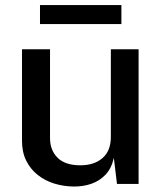

<svg xmlns="http://www.w3.org/2000/svg" viewBox="-20 -706 617 737"><path d="M262.5 10Q223.5 9.5 188 -1.5Q152.5 -12.5 124.8 -34.5Q97 -56.5 80.8 -89Q64.5 -121.5 64.5 -164.5V-517H172V-176Q172 -129.5 201 -100.5Q230 -71.5 288.5 -71.5Q341.5 -71.5 373.5 -99.2Q405.5 -127 405.5 -180.5V-517H512V0H429L417 -100Q408 -59.5 384.8 -35.2Q361.5 -11 329.8 -0.2Q298 10.5 262.5 10ZM446 -686.5V-613.5H133.5V-686.5Z"/></svg>

Font: Public Sans Medium
Style: Regular
Weight: 500
Designer: The Public Sans Project Authors: Dan O. Williams and USWDS (Libre Franklin designed by Pablo Impallari and Rodrigo Fuenz
Version: Version 1.007